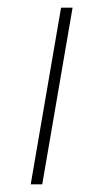

<svg xmlns="http://www.w3.org/2000/svg" viewBox="-20 -480 244 500"><path d="M139 -460 60 0H90L169 -460Z"/></svg>

Font: Jost ExtraLight
Style: Italic
Weight: 250
Italic angle: -5°
Version: Version 3.710